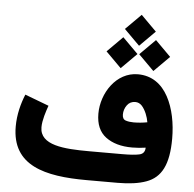

<svg xmlns="http://www.w3.org/2000/svg" viewBox="-59 -944 1013 1003"><g transform="rotate(5 448.0 -442.5)"><path d="M562.5 -804.2 643.6 -723.1 724.6 -804.2 643.6 -885.3ZM648.4 -679.2 729.5 -598.1 810.5 -679.2 729.5 -760.3ZM477.1 -679.2 558.1 -598.1 639.2 -679.2 558.1 -760.3ZM724.6 -195.8C724.1 -174.3 713.9 -161.6 693.8 -157.7C673.8 -153.3 644 -151.4 605.5 -151.4H432.1C298.8 -151.4 172.9 -160.6 172.9 -254.9C172.9 -292 189 -339.4 199.7 -369.6L74.2 -417C54.2 -368.2 38.6 -309.1 38.6 -247.1C38.6 -42 211.9 0 432.1 0H594.7C654.8 0 704.6 -6.8 743.7 -21C821.3 -48.8 858.4 -118.2 858.4 -254.9C858.4 -333 843.8 -412.1 810.5 -473.1C777.3 -534.2 725.1 -574.2 650.9 -574.2C537.6 -574.2 462.9 -459 462.9 -351.6C462.9 -295.9 480.5 -255.4 515.1 -229.5C549.8 -203.6 595.7 -190.4 653.8 -190.4C678.7 -190.4 702.1 -192.4 724.6 -195.8ZM649.9 -321.8C634.3 -321.8 620.6 -323.7 608.9 -327.6C596.7 -331.5 590.8 -341.8 590.8 -357.9C590.8 -376 596.2 -392.6 606.9 -407.2C617.2 -421.4 631.8 -428.7 649.9 -428.7C663.6 -428.7 675.3 -423.3 685.1 -412.6C704.6 -390.6 717.3 -356.4 721.7 -328.6C698.7 -324.2 673.8 -321.8 649.9 -321.8Z"/></g></svg>

Font: Vazirmatn Black
Style: Regular
Weight: 900
Designer: Saber Rastikerdar
Foundry: Saber Rastikerdar
Version: Version 33.003